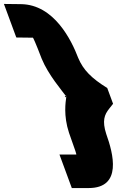

<svg xmlns="http://www.w3.org/2000/svg" viewBox="-323 -764 673 973"><path d="M-156.1 -573 -240.4 -574 -303.1 -744 -216.8 -743C-48.5 -741 39.6 -559 73.1 -471C98.9 -409 141.4 -367 220.5 -318L250 -238L230.2 -213C206.3 -183 193.7 -152 215.4 -85C250.5 13 298.4 189 125.9 189H40.9L-21.7 19H63.3C65.3 19 61.1 5 27.4 -89L26.7 -91C-2.4 -179.5 9.8 -247.9 12.6 -270.8C14 -270.7 14 -271.8 12.9 -273.9C13.2 -278.4 12.6 -280 10.1 -278.4C-7.1 -302.9 -77.1 -382.7 -112 -467L-112.3 -468C-143.2 -549 -155.1 -573 -156.1 -573ZM12.6 -270.8C12.7 -272 12.9 -273 12.9 -273.9C12.3 -275.1 11.4 -276.6 10.1 -278.4C8.9 -277.7 7.3 -276.2 5.2 -274C8.9 -271.9 11.3 -270.8 12.6 -270.8Z"/></svg>

Font: Nordica Plus
Style: NordicaClassicBkExtOpObl
Weight: 900
Version: Version 1.01